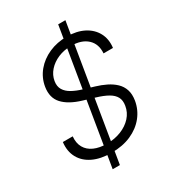

<svg xmlns="http://www.w3.org/2000/svg" viewBox="-219 -949 1056 1170"><g transform="rotate(-30 309.5 -363.5)"><path d="M223.6 101.6 377.4 -829.1H428.2L274.4 101.6ZM268.1 11.7Q192.4 11.7 139.4 -13.7Q86.4 -39.1 61.3 -85.4Q36.1 -131.8 43.5 -193.8H112.8Q108.4 -147.9 126.7 -115.7Q145 -83.5 182.4 -66.9Q219.7 -50.3 271 -50.3Q326.2 -50.3 371.6 -68.4Q417 -86.4 446.8 -119.1Q476.6 -151.9 483.4 -195.3Q489.3 -230.5 476.3 -254.6Q463.4 -278.8 432.6 -296.4Q401.9 -314 354.5 -328.1L273.9 -352.5Q188.5 -377.9 147.5 -422.6Q106.4 -467.3 118.2 -539.6Q127.9 -598.1 165.3 -643.1Q202.6 -688 259.5 -713.1Q316.4 -738.3 385.3 -738.3Q454.6 -738.3 504.2 -712.6Q553.7 -687 577.9 -641.8Q602.1 -596.7 594.7 -537.6H528.3Q533.2 -601.6 493.2 -638.9Q453.1 -676.3 379.9 -676.3Q329.6 -676.3 288.1 -658.7Q246.6 -641.1 219.2 -610.4Q191.9 -579.6 185.5 -540.5Q179.7 -505.4 194.6 -480.7Q209.5 -456.1 239.5 -439.5Q269.5 -422.9 308.6 -411.1L383.3 -388.7Q421.4 -377.4 454.6 -361.1Q487.8 -344.7 512 -321.8Q536.1 -298.8 546.6 -267.1Q557.1 -235.4 550.3 -192.9Q540.5 -133.8 503.4 -87.4Q466.3 -41 406.5 -14.6Q346.7 11.7 268.1 11.7Z"/></g></svg>

Font: Inter 20pt Light
Style: Italic
Weight: 300
Italic angle: -9.3988°
Version: Version 4.001;git-66647c0bb